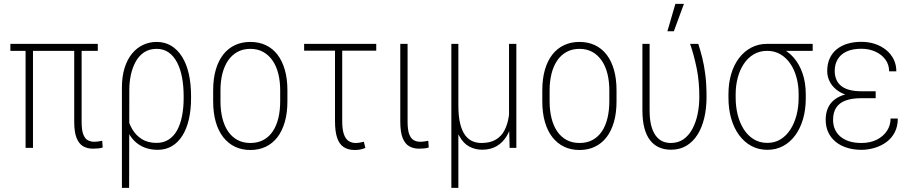

<svg xmlns="http://www.w3.org/2000/svg" viewBox="-20 -751 4638 975"><path d="M476.6 -528.3V-492.7H32.7V-528.3ZM147.5 -528.3V0H109.9V-528.3ZM356.9 -528.3H394.5V-132.3Q394.5 -89.8 403.1 -68.1Q411.6 -46.4 426 -38.8Q440.4 -31.2 457 -31.2Q468.3 -31.2 478.8 -32.7Q489.3 -34.2 499 -36.1L501.5 -2Q492.7 1.5 478 2.7Q463.4 3.9 451.2 3.9Q423.3 3.9 402.1 -8.3Q380.9 -20.5 368.9 -50.3Q356.9 -80.1 356.9 -132.8Z M599.1 203.1V-306.2Q599.1 -362.8 612.8 -406.2Q626.5 -449.7 650.6 -479Q674.8 -508.3 706.8 -523.2Q738.8 -538.1 775.4 -538.1Q816.9 -538.1 849.4 -518.6Q881.8 -499 904.5 -462.9Q927.2 -426.8 938.7 -376.2Q950.2 -325.7 950.2 -263.2V-252.9Q950.2 -192.9 939 -144.5Q927.7 -96.2 906 -61.8Q884.3 -27.3 852.8 -8.8Q821.3 9.8 781.2 9.8Q742.7 9.8 712.2 -2.7Q681.6 -15.1 659.7 -38.3Q637.7 -61.5 624.3 -93.3Q610.8 -125 606.4 -163.6Q606.4 -164.1 611.1 -164.8Q615.7 -165.5 620.1 -166.5Q624.5 -167.5 624.5 -167.5Q632.3 -128.4 651.1 -95.9Q669.9 -63.5 700.4 -44.4Q731 -25.4 774.9 -25.4Q810.1 -25.4 836.2 -42Q862.3 -58.6 879.2 -89.1Q896 -119.6 904.3 -161.4Q912.6 -203.1 912.6 -252.9V-263.2Q912.6 -313.5 904.5 -357.2Q896.5 -400.9 879.4 -433.6Q862.3 -466.3 836.7 -484.6Q811 -502.9 775.4 -502.9Q737.3 -502.9 710.7 -484.6Q684.1 -466.3 668 -436Q651.9 -405.8 644.3 -369.4Q636.7 -333 636.7 -296.4L635.7 203.1Z M1062.5 -236.3V-292.5Q1062.5 -351.1 1075.7 -396.7Q1088.9 -442.4 1113.5 -473.9Q1138.2 -505.4 1173.1 -521.7Q1208 -538.1 1251 -538.1Q1294.9 -538.1 1329.6 -521.7Q1364.3 -505.4 1388.7 -473.9Q1413.1 -442.4 1426.3 -396.7Q1439.5 -351.1 1439.5 -292.5V-236.3Q1439.5 -177.7 1426.3 -131.8Q1413.1 -85.9 1388.7 -54.2Q1364.3 -22.5 1329.6 -5.9Q1294.9 10.7 1251.5 10.7Q1208 10.7 1173.3 -5.9Q1138.7 -22.5 1113.8 -54.2Q1088.9 -85.9 1075.7 -131.8Q1062.5 -177.7 1062.5 -236.3ZM1099.6 -292.5V-236.3Q1099.6 -190.4 1109.1 -151.6Q1118.7 -112.8 1137.7 -84.5Q1156.7 -56.2 1185.3 -40.5Q1213.9 -24.9 1251.5 -24.9Q1289.6 -24.9 1318.1 -40.5Q1346.7 -56.2 1365.5 -84.5Q1384.3 -112.8 1393.6 -151.6Q1402.8 -190.4 1402.8 -236.3V-292.5Q1402.8 -337.9 1393.3 -376.2Q1383.8 -414.6 1364.5 -442.9Q1345.2 -471.2 1316.9 -487.1Q1288.6 -502.9 1251 -502.9Q1213.9 -502.9 1185.3 -487.1Q1156.7 -471.2 1137.7 -442.9Q1118.7 -414.6 1109.1 -376.2Q1099.6 -337.9 1099.6 -292.5Z M1890.6 -528.3V-493.7H1524.4V-528.3ZM1681.2 -528.3H1717.8V-135.3Q1717.8 -92.8 1726.6 -68.6Q1735.4 -44.4 1750.7 -34.7Q1766.1 -24.9 1785.6 -24.9Q1797.9 -24.9 1807.4 -26.9Q1816.9 -28.8 1827.6 -31.2L1835.4 0Q1821.8 6.3 1808.1 8.5Q1794.4 10.7 1781.2 10.7Q1748 10.7 1725.6 -3.9Q1703.1 -18.6 1692.1 -50.8Q1681.2 -83 1681.2 -135.7Z M2012.7 -528.3H2049.8V-132.3Q2049.8 -89.8 2058.6 -68.1Q2067.4 -46.4 2081.8 -38.8Q2096.2 -31.2 2112.8 -31.2Q2124.5 -31.2 2134.8 -32.7Q2145 -34.2 2154.8 -36.1L2157.2 -2Q2148.4 1.5 2133.8 2.7Q2119.1 3.9 2107.4 3.9Q2079.1 3.9 2057.9 -8.3Q2036.6 -20.5 2024.7 -50.3Q2012.7 -80.1 2012.7 -132.8Z M2564.9 -528.3H2602.1V0H2567.9L2564.9 -122.1ZM2569.8 -245.6 2593.3 -246.6Q2593.3 -190.9 2584 -144.3Q2574.7 -97.7 2554.9 -63.2Q2535.2 -28.8 2503.7 -9.8Q2472.2 9.3 2428.2 9.3Q2394 9.3 2363.8 -6.3Q2333.5 -22 2312.3 -60.1Q2291 -98.1 2283.7 -164.6L2283.2 -216.3H2307.6Q2307.6 -159.2 2317.1 -121.8Q2326.7 -84.5 2343 -63.2Q2359.4 -42 2380.4 -33.4Q2401.4 -24.9 2424.8 -24.9Q2469.2 -24.9 2497.8 -42Q2526.4 -59.1 2542 -89.4Q2557.6 -119.6 2563.7 -159.7Q2569.8 -199.7 2569.8 -245.6ZM2272 -528.3H2307.6V203.1H2272Z M2733.9 -236.3V-292.5Q2733.9 -351.1 2747.1 -396.7Q2760.3 -442.4 2784.9 -473.9Q2809.6 -505.4 2844.5 -521.7Q2879.4 -538.1 2922.4 -538.1Q2966.3 -538.1 3001 -521.7Q3035.6 -505.4 3060.1 -473.9Q3084.5 -442.4 3097.7 -396.7Q3110.8 -351.1 3110.8 -292.5V-236.3Q3110.8 -177.7 3097.7 -131.8Q3084.5 -85.9 3060.1 -54.2Q3035.6 -22.5 3001 -5.9Q2966.3 10.7 2922.9 10.7Q2879.4 10.7 2844.7 -5.9Q2810.1 -22.5 2785.2 -54.2Q2760.3 -85.9 2747.1 -131.8Q2733.9 -177.7 2733.9 -236.3ZM2771 -292.5V-236.3Q2771 -190.4 2780.5 -151.6Q2790 -112.8 2809.1 -84.5Q2828.1 -56.2 2856.7 -40.5Q2885.3 -24.9 2922.9 -24.9Q2960.9 -24.9 2989.5 -40.5Q3018.1 -56.2 3036.9 -84.5Q3055.7 -112.8 3064.9 -151.6Q3074.2 -190.4 3074.2 -236.3V-292.5Q3074.2 -337.9 3064.7 -376.2Q3055.2 -414.6 3035.9 -442.9Q3016.6 -471.2 2988.3 -487.1Q2960 -502.9 2922.4 -502.9Q2885.3 -502.9 2856.7 -487.1Q2828.1 -471.2 2809.1 -442.9Q2790 -414.6 2780.5 -376.2Q2771 -337.9 2771 -292.5Z M3242.2 -528.3H3278.8V-191.4Q3278.8 -146.5 3286.6 -115Q3294.4 -83.5 3309.1 -63.2Q3323.7 -43 3343.3 -33.9Q3362.8 -24.9 3385.7 -24.9Q3424.3 -24.9 3451.7 -44.4Q3479 -64 3496.6 -97.4Q3514.2 -130.9 3522.7 -172.4Q3531.2 -213.9 3531.2 -257.8Q3531.7 -335 3518.1 -402.8Q3504.4 -470.7 3484.4 -528.3H3525.9Q3536.6 -495.6 3546.1 -457.8Q3555.7 -419.9 3561.8 -371.3Q3567.9 -322.8 3567.9 -258.3Q3567.9 -201.2 3556.4 -152.3Q3544.9 -103.5 3522.2 -67.4Q3499.5 -31.2 3465.8 -11Q3432.1 9.3 3387.2 9.3Q3354.5 9.3 3327.9 -2.2Q3301.3 -13.7 3282 -37.8Q3262.7 -62 3252.4 -100.3Q3242.2 -138.7 3242.2 -192.4ZM3369.1 -592.3 3409.7 -731.4H3453.1L3401.9 -592.3Z M3679.2 -254.9V-273.4Q3679.2 -328.6 3693.1 -375.2Q3707 -421.9 3732.9 -456.1Q3758.8 -490.2 3795.2 -509.3Q3831.5 -528.3 3875.5 -528.3Q3886.7 -528.3 3896.2 -525.6Q3905.8 -522.9 3915.8 -518.6Q3925.8 -514.2 3937.5 -509.8Q3979.5 -493.7 4009.5 -459.5Q4039.6 -425.3 4055.7 -377.7Q4071.8 -330.1 4071.8 -271.5V-251.5Q4071.8 -194.8 4058.1 -147.2Q4044.4 -99.6 4018.6 -64.2Q3992.7 -28.8 3956.8 -9.5Q3920.9 9.8 3876.5 9.8Q3832 9.8 3795.7 -9.8Q3759.3 -29.3 3733.2 -64.9Q3707 -100.6 3693.1 -148.9Q3679.2 -197.3 3679.2 -254.9ZM3715.8 -273.4V-254.9Q3715.8 -208.5 3726.3 -167.2Q3736.8 -126 3757.3 -94Q3777.8 -62 3807.9 -43.7Q3837.9 -25.4 3876.5 -25.4Q3915 -25.4 3944.3 -43.7Q3973.6 -62 3994.1 -94Q4014.6 -126 4025.1 -167.2Q4035.6 -208.5 4035.6 -254.9V-273.4Q4035.6 -316.4 4025.1 -356.2Q4014.6 -396 3994.1 -426.5Q3973.6 -457 3943.8 -474.9Q3914.1 -492.7 3875.5 -492.7Q3836.9 -492.7 3807.1 -474.9Q3777.3 -457 3757.1 -426.5Q3736.8 -396 3726.3 -356.2Q3715.8 -316.4 3715.8 -273.4ZM4106.9 -528.3V-492.7H3875V-528.3Z M4351.1 -280.8H4426.8V-252.4H4354Q4307.6 -252.4 4275.4 -241Q4243.2 -229.5 4226.8 -205.1Q4210.4 -180.7 4210.4 -142.1Q4210.4 -115.7 4220 -94.2Q4229.5 -72.8 4248 -57.1Q4266.6 -41.5 4293.2 -33.2Q4319.8 -24.9 4354.5 -24.9Q4398.9 -24.9 4432.1 -41.5Q4465.3 -58.1 4483.9 -86.2Q4502.4 -114.3 4502.4 -148.9H4539.1Q4539.1 -108.4 4523.2 -78.4Q4507.3 -48.3 4480.7 -29.1Q4454.1 -9.8 4421.1 0Q4388.2 9.8 4354.5 9.8Q4314.9 9.8 4281.7 -0.5Q4248.5 -10.7 4224.1 -30.5Q4199.7 -50.3 4186.3 -78.6Q4172.9 -106.9 4172.9 -143.1Q4172.9 -176.3 4184.1 -201.9Q4195.3 -227.5 4217.8 -245.1Q4240.2 -262.7 4273.7 -271.7Q4307.1 -280.8 4351.1 -280.8ZM4426.8 -258.3H4351.1Q4310.5 -258.3 4279.1 -268.6Q4247.6 -278.8 4225.6 -297.1Q4203.6 -315.4 4192.1 -339.4Q4180.7 -363.3 4180.7 -390.1Q4180.7 -425.8 4192.9 -453.4Q4205.1 -481 4228 -500Q4251 -519 4283 -528.8Q4314.9 -538.6 4354.5 -538.6Q4390.6 -538.6 4422.6 -528.1Q4454.6 -517.6 4479.2 -497.8Q4503.9 -478 4517.8 -450.4Q4531.7 -422.9 4531.7 -388.7H4495.1Q4495.1 -422.9 4476.1 -448.7Q4457 -474.6 4425 -489Q4393.1 -503.4 4354.5 -503.4Q4307.1 -503.4 4277.1 -488.5Q4247.1 -473.6 4232.9 -448.2Q4218.8 -422.9 4218.8 -391.6Q4218.8 -368.2 4226.3 -348.9Q4233.9 -329.6 4250 -315.9Q4266.1 -302.2 4292 -294.9Q4317.9 -287.6 4354 -287.6H4426.8Z"/></svg>

Font: Roboto Condensed ExtraLight
Style: Regular
Weight: 250
Designer: Christian Robertson
Foundry: Google
Version: Version 3.008; 2023